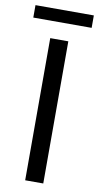

<svg xmlns="http://www.w3.org/2000/svg" viewBox="-93 -833 449 873"><g transform="rotate(10 131.5 -396.0)"><path d="M89.6 0V-656.3H173.1V0ZM-2.5 -735V-792.4H266.9V-735Z"/></g></svg>

Font: SourceSans3VF
Style: Regular
Weight: 200
Designer: Paul D. Hunt
Foundry: Adobe
Version: Version 3.052;hotconv 1.1.0;makeotfexe 2.6.0